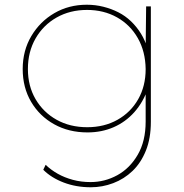

<svg xmlns="http://www.w3.org/2000/svg" viewBox="-20 -552 780 812"><path d="M364 240Q302 240 249.5 220Q197 200 163 166L173 145Q196 167 224.5 183Q253 199 288 208.5Q323 218 363 218Q423 218 476 189Q529 160 562.5 102.5Q596 45 596 -38V-176L606 -178Q585 -119 548 -77.5Q511 -36 460.5 -14Q410 8 350 8Q271 8 209 -26.5Q147 -61 111.5 -121.5Q76 -182 76 -260Q76 -338 112.5 -399.5Q149 -461 210 -496.5Q271 -532 347 -532Q383 -532 417 -523.5Q451 -515 480.5 -500Q510 -485 534 -462Q558 -439 576 -410Q594 -381 604 -346L596 -349L598 -525H618V-37Q618 33 597 85Q576 137 540.5 171Q505 205 459 222.5Q413 240 364 240ZM349 -14Q421 -14 477 -45.5Q533 -77 564.5 -132.5Q596 -188 596 -260Q595 -334 563 -390.5Q531 -447 475 -478.5Q419 -510 348 -510Q276 -510 219.5 -478Q163 -446 130.5 -389.5Q98 -333 98 -260Q98 -188 130.5 -132.5Q163 -77 219.5 -45.5Q276 -14 349 -14Z"/></svg>

Font: Lexend Exa Thin
Style: Regular
Weight: 250
Designer: Bonnie Shaver-Troup, Thomas Jockin
Foundry: Lexend
Version: Version 1.007